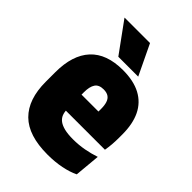

<svg xmlns="http://www.w3.org/2000/svg" viewBox="-205 -779 882 882"><g transform="rotate(45 236.0 -338.0)"><path d="M268.5 10Q144.5 10 85.5 -48.5Q26.5 -107 26.5 -221V-283Q26.5 -394 80 -452Q133.5 -510 239.5 -510Q309 -510 355 -485.5Q401 -461 423.8 -414Q446.5 -367 446.5 -299V-276.5Q446.5 -255 444.8 -233.5Q443 -212 439.5 -192.5H293Q294 -230 294.2 -260Q294.5 -290 294.5 -311.5Q294.5 -336 289.2 -352Q284 -368 272 -376.2Q260 -384.5 239.5 -384.5Q209.5 -384.5 197 -366Q184.5 -347.5 184.5 -311V-254L185.5 -232V-199.5Q185.5 -182 191.2 -167.8Q197 -153.5 210.2 -143.5Q223.5 -133.5 245.8 -128Q268 -122.5 302 -122.5Q339 -122.5 373.8 -129Q408.5 -135.5 439.5 -146L428 -21Q398.5 -6.5 357.5 1.8Q316.5 10 268.5 10ZM121.5 -192.5V-295.5H405V-192.5ZM239.5 -685.5 310 -538.5V-538H181L74.5 -684.5V-685.5Z"/></g></svg>

Font: Anek Odia SemiCondensed ExtraBold
Style: Regular
Weight: 800
Width: 4
Designer: Yesha Goshar & Mahesh Sahu (Odia), Yesha Goshar (Latin)
Foundry: Ek Type
Version: Version 1.003